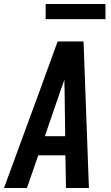

<svg xmlns="http://www.w3.org/2000/svg" viewBox="-39 -943 559 963"><path d="M-19 0 161 -490 250 -735H380L407 0H292L289 -164H153L96 0ZM288 -260 285 -490Q284 -504 284 -517.5Q284 -531 284 -544Q280 -531 275 -517.5Q270 -504 265 -490L186 -260ZM190 -847V-923H490V-847Z"/></svg>

Font: Iosevka Custom
Style: Bold Italic
Weight: 700
Italic angle: -9°
Designer: Belleve Invis
Foundry: Belleve Invis
Version: Version 30.3.1; ttfautohint (v1.8.3)